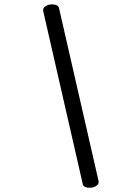

<svg xmlns="http://www.w3.org/2000/svg" viewBox="-20 -701 640 894"><path d="M254.4 -665 439 142.1Q439.5 143.6 439.5 146.5Q439.5 158.2 426.3 165.8Q413.1 173.3 397.5 173.3Q384.3 173.3 376 169.2Q367.7 165 365.7 157.7L181.2 -649.4Q180.7 -650.9 180.7 -653.8Q180.7 -665.5 193.6 -673.1Q206.5 -680.7 222.2 -680.7Q235.4 -680.7 243.9 -676.5Q252.4 -672.4 254.4 -665Z"/></svg>

Font: Courier Prime
Style: Italic
Weight: 400
Italic angle: -10°
Designer: Alan Dague-Greene
Foundry: Quote-Unquote Apps
Version: Version 3.018